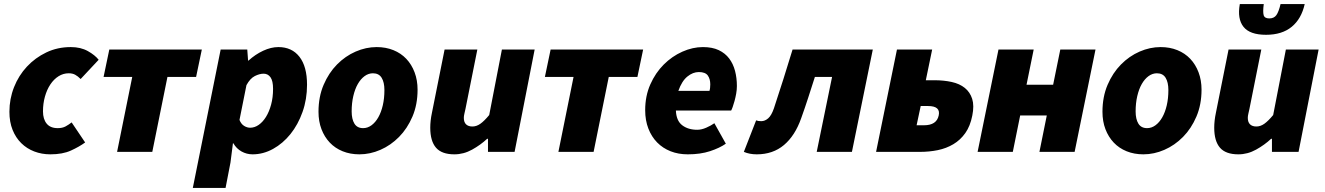

<svg xmlns="http://www.w3.org/2000/svg" viewBox="-20 -742 6472 938"><path d="M226 12Q184 12 147.5 -2Q111 -16 84 -42.5Q57 -69 41.5 -107.5Q26 -146 26 -196Q26 -259 48.5 -316Q71 -373 111.5 -416.5Q152 -460 206.5 -486Q261 -512 326 -512Q374 -512 409 -492.5Q444 -473 462 -450L374 -356Q360 -370 347 -377Q334 -384 316 -384Q289 -384 266 -369.5Q243 -355 226 -329.5Q209 -304 199.5 -270Q190 -236 190 -198Q190 -160 208 -138Q226 -116 262 -116Q285 -116 300.5 -124.5Q316 -133 330 -144L396 -46Q367 -25 326.5 -6.5Q286 12 226 12Z M552 0 626 -366H486L514 -500H966L938 -366H798L724 0Z M1118 -42 1106 52 1082 176H922L1058 -500H1188L1192 -446H1194Q1227 -476 1265.5 -494Q1304 -512 1340 -512Q1406 -512 1443 -464.5Q1480 -417 1480 -328Q1480 -257 1458 -195Q1436 -133 1399 -87Q1362 -41 1314 -14.5Q1266 12 1214 12Q1185 12 1160 -2Q1135 -16 1120 -42ZM1268 -382Q1248 -382 1225 -370.5Q1202 -359 1184 -326L1150 -156Q1158 -136 1172.5 -127Q1187 -118 1202 -118Q1224 -118 1244 -132Q1264 -146 1279.5 -171Q1295 -196 1304.5 -231Q1314 -266 1314 -308Q1314 -347 1301.5 -364.5Q1289 -382 1268 -382Z M1736 12Q1691 12 1654 -3Q1617 -18 1591 -45.5Q1565 -73 1550.5 -111Q1536 -149 1536 -196Q1536 -269 1561 -327.5Q1586 -386 1626.5 -427Q1667 -468 1717.5 -490Q1768 -512 1820 -512Q1865 -512 1902 -497Q1939 -482 1965 -454.5Q1991 -427 2005.5 -388.5Q2020 -350 2020 -304Q2020 -231 1995 -172.5Q1970 -114 1929.5 -73Q1889 -32 1838.5 -10Q1788 12 1736 12ZM1754 -116Q1776 -116 1795 -130Q1814 -144 1828 -168.5Q1842 -193 1850 -227Q1858 -261 1858 -302Q1858 -340 1844.5 -362Q1831 -384 1802 -384Q1780 -384 1761 -370Q1742 -356 1728 -331.5Q1714 -307 1706 -272.5Q1698 -238 1698 -198Q1698 -160 1711.5 -138Q1725 -116 1754 -116Z M2592 -500 2494 0H2364V-64H2360Q2328 -34 2286.5 -11Q2245 12 2200 12Q2138 12 2110 -20.5Q2082 -53 2082 -118Q2082 -152 2090 -190L2152 -500H2312L2254 -210Q2251 -196 2248.5 -185.5Q2246 -175 2246 -166Q2246 -145 2257 -134.5Q2268 -124 2288 -124Q2308 -124 2327 -137.5Q2346 -151 2370 -180L2432 -500Z M2708 0 2782 -366H2642L2670 -500H3122L3094 -366H2954L2880 0Z M3132 -204Q3132 -273 3157 -329.5Q3182 -386 3222.5 -426.5Q3263 -467 3313.5 -489.5Q3364 -512 3414 -512Q3460 -512 3491.5 -497Q3523 -482 3542.5 -456Q3562 -430 3571 -395.5Q3580 -361 3580 -322Q3580 -303 3576.5 -284Q3573 -265 3568.5 -248.5Q3564 -232 3559.5 -219.5Q3555 -207 3552 -202H3282Q3284 -152 3313 -130Q3342 -108 3386 -108Q3407 -108 3430 -118Q3453 -128 3470 -140L3526 -40Q3496 -19 3449 -3.5Q3402 12 3340 12Q3294 12 3256 -3Q3218 -18 3190.5 -46Q3163 -74 3147.5 -114Q3132 -154 3132 -204ZM3294 -298H3446Q3448 -304 3449 -312.5Q3450 -321 3450 -330Q3450 -356 3438 -373Q3426 -390 3394 -390Q3365 -390 3338 -368Q3311 -346 3294 -298Z M3677 12Q3642 12 3614 0L3674 -154Q3679 -152 3685 -151Q3691 -150 3699 -150Q3717 -150 3733 -164Q3749 -178 3761 -213Q3785 -285 3807.5 -356.5Q3830 -428 3852 -500H4244L4142 0H3970L4045 -366H3961Q3945 -316 3928.5 -265Q3912 -214 3894 -164Q3864 -79 3810 -33.5Q3756 12 3677 12Z M4260 0 4362 -500H4534L4503 -350H4545Q4591 -350 4629.5 -341.5Q4668 -333 4693.5 -312.5Q4719 -292 4729.5 -259Q4740 -226 4730 -177Q4720 -126 4696 -92Q4672 -58 4637.5 -37.5Q4603 -17 4561.5 -8.5Q4520 0 4474 0ZM4458 -130H4494Q4556 -130 4566 -178Q4576 -224 4514 -224H4478Z M4756 0 4858 -500H5030L4995 -328H5125L5160 -500H5332L5230 0H5058L5094 -178H4964L4928 0Z M5566 12Q5521 12 5484 -3Q5447 -18 5421 -45.5Q5395 -73 5380.5 -111Q5366 -149 5366 -196Q5366 -269 5391 -327.5Q5416 -386 5456.5 -427Q5497 -468 5547.5 -490Q5598 -512 5650 -512Q5695 -512 5732 -497Q5769 -482 5795 -454.5Q5821 -427 5835.5 -388.5Q5850 -350 5850 -304Q5850 -231 5825 -172.5Q5800 -114 5759.5 -73Q5719 -32 5668.5 -10Q5618 12 5566 12ZM5584 -116Q5606 -116 5625 -130Q5644 -144 5658 -168.5Q5672 -193 5680 -227Q5688 -261 5688 -302Q5688 -340 5674.5 -362Q5661 -384 5632 -384Q5610 -384 5591 -370Q5572 -356 5558 -331.5Q5544 -307 5536 -272.5Q5528 -238 5528 -198Q5528 -160 5541.5 -138Q5555 -116 5584 -116Z M6422 -500 6324 0H6194V-64H6190Q6158 -34 6116.5 -11Q6075 12 6030 12Q5968 12 5940 -20.5Q5912 -53 5912 -118Q5912 -152 5920 -190L5982 -500H6142L6084 -210Q6081 -196 6078.5 -185.5Q6076 -175 6076 -166Q6076 -145 6087 -134.5Q6098 -124 6118 -124Q6138 -124 6157 -137.5Q6176 -151 6200 -180L6262 -500ZM6165 -572Q6086 -572 6055 -611Q6024 -650 6037 -722H6154Q6149 -684 6153.5 -668Q6158 -652 6181 -652Q6204 -652 6215.5 -668Q6227 -684 6236 -722H6354Q6338 -650 6290.5 -611Q6243 -572 6165 -572Z"/></svg>

Font: mr_Source Sans Pro
Style: Italic
Weight: 900
Italic angle: -11°
Designer: Paul D. Hunt
Foundry: Adobe Systems Incorporated
Version: Version 1.076;July 10, 2024;FontCreator 11.5.0.2430 64-bit